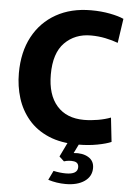

<svg xmlns="http://www.w3.org/2000/svg" viewBox="-63 -787 739 1070"><g transform="rotate(5 306.5 -251.5)"><path d="M396 12Q299 12 230 -17.5Q161 -47 117 -99Q73 -151 52.5 -217Q32 -283 32 -356Q32 -474 78 -560Q124 -646 207.5 -693Q291 -740 403 -740Q460 -740 509 -730.5Q558 -721 586 -708L566 -572Q534 -584 495 -592Q456 -600 414 -600Q325 -600 267.5 -542Q210 -484 210 -364Q210 -251 264 -189.5Q318 -128 416 -128Q454 -128 494 -135Q534 -142 565 -154L580 -19Q553 -7 503 2.5Q453 12 396 12ZM345 237Q295 237 247 222L272 170Q290 174 308 176Q326 178 341 178Q407 178 407 138Q407 111 380 107Q353 103 325 112L298 87L340 0H405L375 61Q425 56 457.5 75.5Q490 95 490 135Q490 182 450.5 209.5Q411 237 345 237Z"/></g></svg>

Font: Murecho
Style: Bold
Weight: 700
Designer: Neil Summerour
Foundry: Positype
Version: Version 1.010; ttfautohint (v1.8.3)